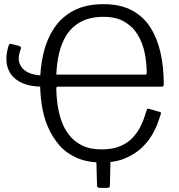

<svg xmlns="http://www.w3.org/2000/svg" viewBox="-20 -772 861 924"><path d="M468 10Q399 10 348 -13Q297 -36 263.5 -75.5Q230 -115 209.5 -164Q189 -213 181 -267.5Q173 -322 173 -374Q173 -447 189 -515Q205 -583 240.5 -636.5Q276 -690 334.5 -721Q393 -752 478 -752Q560 -752 616 -721.5Q672 -691 705 -638Q738 -585 753 -516Q768 -447 768 -369Q768 -363 766.5 -359Q765 -355 757 -355H259Q250 -355 251 -346Q251 -312 256.5 -271.5Q262 -231 275 -192.5Q288 -154 312.5 -122.5Q337 -91 375 -72Q413 -53 469 -53Q523 -53 559.5 -69Q596 -85 618.5 -109.5Q641 -134 655 -161Q669 -188 676 -211.5Q683 -235 688 -247Q689 -250 698 -248L750 -233Q754 -232 754.5 -229.5Q755 -227 753 -220Q749 -208 739.5 -181Q730 -154 711 -121.5Q692 -89 660.5 -59.5Q629 -30 582 -10Q535 10 468 10ZM460 132Q453 132 450 129Q447 126 447 119L443 -23H512L509 119Q509 126 506.5 129Q504 132 497 132ZM185 -355Q115 -355 72 -380Q29 -405 16 -450Q3 -495 22 -554Q25 -563 32 -561L69 -552Q83 -548 81 -539Q63 -493 75 -464.5Q87 -436 117 -422.5Q147 -409 185 -409ZM251 -413H676Q682 -413 684 -414.5Q686 -416 686 -421Q686 -469 676.5 -516.5Q667 -564 643.5 -603.5Q620 -643 579.5 -667Q539 -691 479 -691Q413 -691 369 -667Q325 -643 300 -603Q275 -563 264 -514Q253 -465 251 -413Z"/></svg>

Font: Libre Franklin Light
Style: Regular
Weight: 300
Designer: Pablo Impallari, Rodrigo Fuenzalida, Nhung Nguyen
Foundry: Impallari Type
Version: Version 3.000